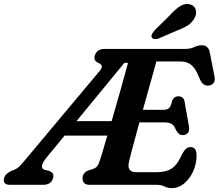

<svg xmlns="http://www.w3.org/2000/svg" viewBox="-66 -952 1127 989"><path d="M740.5 0H396.5Q374.5 0 366.8 -10Q359 -20 359 -34.5Q359 -48.5 367.2 -58.8Q375.5 -69 388 -74L412.5 -81.5Q426.5 -86 434.2 -95.5Q442 -105 449 -127Q452 -136.5 462.2 -170.5Q472.5 -204.5 487 -253.5H266.5L177 -144.5Q131.5 -89.5 163 -77.5L190.5 -70.5Q201.5 -65.5 206.5 -57.2Q211.5 -49 207.5 -35.5Q198 0 156.5 0H-13Q-54.5 0 -44.5 -35.5Q-41.5 -47 -33 -55Q-24.5 -63 -9.5 -71L8.5 -78Q23 -84 36 -97.2Q49 -110.5 66 -131L443.5 -582Q460.5 -602 458.5 -611.2Q456.5 -620.5 441 -628Q414.5 -639.5 422 -664.5Q432 -700 473 -700H886.5Q915 -700 934.8 -709.5Q954.5 -719 974.5 -719Q1008.5 -719 1015.5 -678L1039 -558Q1043 -537.5 1035 -525.5Q1027 -513.5 1011.5 -511.5Q994 -509 981.2 -518.8Q968.5 -528.5 958.5 -556Q941 -600 918.8 -617.8Q896.5 -635.5 863.5 -635.5H739.5Q733 -611.5 722 -572.2Q711 -533 697.5 -485Q684 -437 670 -386.5H777.5Q795.5 -386.5 805.2 -395.5Q815 -404.5 820.5 -433Q830.5 -456 852 -456Q867.5 -456 875.8 -447.2Q884 -438.5 885.5 -424L907.5 -300.5Q911 -277.5 901.2 -266.8Q891.5 -256 876 -256Q863 -256 854.8 -263.2Q846.5 -270.5 841 -281.5Q830.5 -307.5 817 -314.5Q803.5 -321.5 779 -321.5H652Q632 -248.5 616.5 -190.2Q601 -132 597.5 -114Q592.5 -91.5 601.8 -78.2Q611 -65 637.5 -65H740Q790 -65 819.2 -84.5Q848.5 -104 872.5 -158.5Q891 -194.5 915 -194.5Q946.5 -194.5 946.5 -151.5Q946.5 -108.5 929.2 -70Q912 -31.5 883 -7.2Q854 17 817.5 17Q798 17 781.2 8.5Q764.5 0 740.5 0ZM574.5 -628 328 -328H509Q530.5 -401.5 553.2 -482.2Q576 -563 593.5 -628ZM806.5 -871Q835 -902.5 861 -919.8Q887 -937 914.5 -929Q937 -921.5 942.5 -900.8Q948 -880 936 -858.5Q924 -837 903.8 -823Q883.5 -809 850 -796.5L750.5 -753.5Q740 -749.5 730 -750.8Q720 -752 716 -759Q712 -767.5 717 -776.5Q722 -785.5 730 -795.5Z"/></svg>

Font: Fraunces 9pt S100 SemiBold
Style: Italic
Weight: 600
Italic angle: -16°
Version: Version 1.000; ttfautohint (v1.8.3)